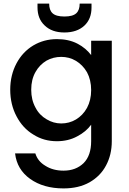

<svg xmlns="http://www.w3.org/2000/svg" viewBox="-20 -778 718 1070"><path d="M297 -560C297 -560 297 -560 297 -560C249 -560 205 -548 166 -525C126 -501 95 -468 72 -425C49 -382 37 -333 37 -278C37 -278 37 -278 37 -278C37 -223 49 -173 72 -130C95 -86 126 -52 166 -28C205 -3 249 9 297 9C297 9 297 9 297 9C339 9 377 0 410 -18C443 -35 469 -57 488 -83C488 -83 488 9 488 9C488 9 488 9 488 9C488 62 474 103 446 131C417 159 380 173 334 173C334 173 334 173 334 173C295 173 261 164 233 146C204 129 186 106 177 77C177 77 64 77 64 77C64 77 64 77 64 77C71 137 99 184 148 219C197 254 259 272 334 272C334 272 334 272 334 272C390 272 438 261 479 238C519 215 550 184 571 144C592 105 603 60 603 9C603 9 603 -551 603 -551C603 -551 488 -551 488 -551C488 -551 488 -471 488 -471C488 -471 488 -471 488 -471C469 -496 444 -518 411 -535C378 -552 340 -560 297 -560ZM488 -276C488 -276 488 -276 488 -276C488 -238 480 -205 465 -177C449 -148 428 -127 403 -112C378 -97 350 -90 321 -90C321 -90 321 -90 321 -90C292 -90 265 -98 240 -113C214 -128 193 -149 178 -178C162 -207 154 -240 154 -278C154 -278 154 -278 154 -278C154 -316 162 -349 178 -377C193 -404 214 -425 239 -440C264 -454 292 -461 321 -461C321 -461 321 -461 321 -461C350 -461 378 -454 403 -439C428 -424 449 -403 465 -375C480 -347 488 -314 488 -276ZM490 -736C490 -736 490 -758 490 -758C490 -758 424 -758 424 -758C424 -758 424 -758 424 -758C424 -734 418 -716 405 -704C392 -692 370 -686 339 -686C339 -686 339 -686 339 -686C308 -686 286 -692 273 -704C260 -716 254 -734 254 -758C254 -758 189 -758 189 -758C189 -758 189 -737 189 -737C189 -737 189 -737 189 -737C189 -695 202 -661 229 -636C256 -610 292 -597 339 -597C339 -597 339 -597 339 -597C386 -597 423 -610 450 -635C477 -660 490 -694 490 -736Z"/></svg>

Font: Girnar Poppins
Style: Medium
Weight: 500
Designer: Ninad Kale (Devanagari), Jonny Pinhorn (Latin)
Foundry: Indian Type Foundry
Version: ""